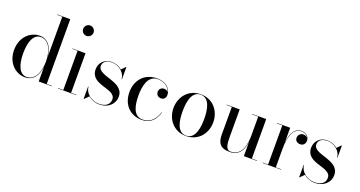

<svg xmlns="http://www.w3.org/2000/svg" viewBox="-42 -1414 3896 2078"><g transform="rotate(20 1905.5 -375.0)"><path d="M566.5 -4.5H506V-750H354.5V-745.5H415.5V-293C401 -404.5 346 -470 259 -470C151 -470 48 -380 48 -230C48 -80 151 9 259 9C346 9 401 -55.5 415.5 -167V0H566.5ZM415.5 -230C415.5 -78.5 352 -1 274.5 -1C191.5 -1 153 -96 153 -230C153 -364 191.5 -460 274.5 -460C352 -460 415.5 -381 415.5 -230Z M672.5 -700C672.5 -667 699.5 -640 732.5 -640C765.5 -640 792.5 -667 792.5 -700C792.5 -733 765.5 -760 732.5 -760C699.5 -760 672.5 -733 672.5 -700ZM636 -4.5V0H847.5V-4.5H787V-460H636V-455.5H697V-4.5Z M941 10 987 -36.5C1020 -8 1066 10 1116 10C1212.5 10 1286 -52.5 1286 -141.5C1286 -318 989 -271 989 -389.5C989 -437.5 1033 -464.5 1089.5 -464.5C1182 -464.5 1248.5 -394 1249.5 -330H1254V-470H1249.5L1206 -426C1177 -451.5 1136.5 -469 1088.5 -469C993.5 -469 949 -399.5 949 -335.5C949 -151 1231 -216 1231 -89C1231 -20 1169.5 4.5 1110 4.5C1025 4.5 944.5 -57 941.5 -131H936.5V10Z M1784 -141H1779.5C1752.5 -58 1702 3 1611 3C1503.5 3 1481.5 -115.5 1481.5 -230C1481.5 -324 1501.5 -464.5 1620 -464.5C1684 -464.5 1751.5 -430 1766.5 -365.5C1757.5 -382 1740 -390.5 1720.5 -390.5C1690 -390.5 1663.5 -371.5 1663.5 -336.5C1663.5 -296.5 1695.5 -280.5 1720.5 -280.5C1751 -280.5 1774.5 -301.5 1774.5 -337.5C1774.5 -410.5 1712 -470 1610 -470C1459 -470 1377 -360 1377 -230C1377 -80 1473.5 10 1604.5 10C1705.5 10 1758 -55 1784 -141Z M1884 -230C1884 -100 1972 10 2113 10C2254 10 2342 -100 2342 -230C2342 -360 2254 -470 2113 -470C1972 -470 1884 -360 1884 -230ZM1989 -230C1989 -324 2004.5 -465.5 2113 -465.5C2222 -465.5 2237.5 -324 2237.5 -230C2237.5 -136 2222 5.5 2113 5.5C2004.5 5.5 1989 -136 1989 -230Z M2868.5 -4.5V-460H2708V-455.5H2778V-237C2778 -148 2762 3 2624 3C2568 3 2563 -68.5 2563 -152.5V-460H2412V-455.5H2473.5V-141C2473.5 -54 2498 10 2615 10C2733.5 10 2768 -81 2778 -165.5V0H2929V-4.5Z M2994 -4.5V0H3206V-4.5H3144.5V-222C3144.5 -341.5 3171.5 -465.5 3273.5 -465.5C3312 -465.5 3340.5 -446 3352.5 -419.5C3342.5 -432.5 3325.5 -441 3305.5 -441C3277 -441 3246 -421.5 3246 -382C3246 -352 3268.5 -329 3306 -329C3342 -329 3363.5 -355.5 3363.5 -389.5C3363.5 -432.5 3329.5 -470 3274 -470C3188.5 -470 3154.5 -389 3144.5 -292V-460H2994V-455.5H3055.5V-4.5Z M3423 10 3469 -36.5C3502 -8 3548 10 3598 10C3694.5 10 3768 -52.5 3768 -141.5C3768 -318 3471 -271 3471 -389.5C3471 -437.5 3515 -464.5 3571.5 -464.5C3664 -464.5 3730.5 -394 3731.5 -330H3736V-470H3731.5L3688 -426C3659 -451.5 3618.5 -469 3570.5 -469C3475.5 -469 3431 -399.5 3431 -335.5C3431 -151 3713 -216 3713 -89C3713 -20 3651.5 4.5 3592 4.5C3507 4.5 3426.5 -57 3423.5 -131H3418.5V10Z"/></g></svg>

Font: Bodoni* 36pt
Style: Regular
Weight: 400
Version: Version 2.3